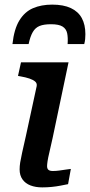

<svg xmlns="http://www.w3.org/2000/svg" viewBox="-20 -808 390 832"><path d="M206 -788Q159 -788 123 -772.5Q87 -757 64 -719.5Q41 -682 34 -617H104Q111 -650 122 -669Q133 -688 151.5 -695.5Q170 -703 201 -703Q235 -703 251 -693Q267 -683 271 -664Q275 -645 273 -617H345Q348 -628 349 -638.5Q350 -649 350 -660Q350 -701 334.5 -729.5Q319 -758 287 -773Q255 -788 206 -788ZM163 4Q134 4 112 -4.5Q90 -13 77.5 -30.5Q65 -48 65 -74Q65 -88 67.5 -104Q70 -120 76 -147Q82 -174 92 -218L139 -435Q141 -447 132.5 -454.5Q124 -462 108 -467.5Q92 -473 69 -477L58 -479L71 -538H277L208 -210Q200 -173 194 -148Q188 -123 186 -109Q184 -95 184 -88Q184 -77 190 -72Q196 -67 209 -67Q223 -67 237 -69Q251 -71 264.5 -73Q278 -75 287 -76L275 -10Q260 -7 242 -3.5Q224 0 204 2Q184 4 163 4Z"/></svg>

Font: Roboto Serif 20pt Medium
Style: Italic
Weight: 500
Italic angle: -10°
Version: Version 1.008